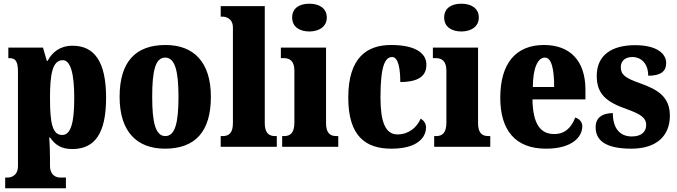

<svg xmlns="http://www.w3.org/2000/svg" viewBox="-20 -793 3659 1037"><path d="M8 224H336V166H304C289 166 250 158 250 102V60C250 19 248 -18 246 -50H251C277 -11 311 12 370 12C492 12 553 -72 553 -265C553 -460 490 -546 372 -546C304 -546 262 -511 237 -464H233L212 -536H25V-479H29C58 -479 77 -470 77 -407V104C77 159 36 166 21 166H8ZM316 -64C263 -64 250 -127 250 -265C250 -391 263 -468 319 -468C362 -468 381 -393 381 -263C381 -128 362 -64 316 -64Z M871 10C1034 10 1119 -82 1119 -270C1119 -458 1026 -550 874 -550C711 -550 626 -458 626 -270C626 -82 719 10 871 10ZM873 -58C820 -58 802 -131 802 -270C802 -410 819 -482 872 -482C925 -482 944 -410 944 -270C944 -131 926 -58 873 -58Z M1172 0H1475V-58H1466C1434 -58 1410 -73 1410 -128V-760H1172V-703H1183C1196 -703 1238 -696 1238 -644V-128C1238 -73 1215 -58 1183 -58H1172Z M1651 -623C1702 -623 1745 -648 1745 -698C1745 -750 1702 -773 1651 -773C1598 -773 1558 -750 1558 -698C1558 -648 1598 -623 1651 -623ZM1504 0H1807V-58H1797C1764 -58 1741 -73 1741 -128V-536H1497V-479H1514C1545 -479 1570 -463 1570 -412V-131C1570 -74 1547 -58 1514 -58H1504Z M2094 10C2239 10 2281 -54 2281 -105C2281 -125 2270 -142 2252 -152C2231 -104 2187 -67 2127 -67C2061 -67 2035 -135 2035 -267C2035 -435 2059 -485 2098 -485C2131 -485 2142 -422 2142 -350C2265 -350 2283 -402 2283 -444C2283 -498 2236 -550 2092 -550C1963 -550 1861 -483 1861 -266C1861 -58 1954 10 2094 10Z M2472 -623C2523 -623 2566 -648 2566 -698C2566 -750 2523 -773 2472 -773C2419 -773 2379 -750 2379 -698C2379 -648 2419 -623 2472 -623ZM2325 0H2628V-58H2618C2585 -58 2562 -73 2562 -128V-536H2318V-479H2335C2366 -479 2391 -463 2391 -412V-131C2391 -74 2368 -58 2335 -58H2325Z M2929 10C3071 10 3125 -54 3125 -111C3125 -135 3108 -152 3087 -158C3067 -107 3034 -69 2973 -69C2897 -69 2858 -126 2856 -256H3142V-308C3142 -467 3057 -550 2918 -550C2768 -550 2682 -453 2682 -265C2682 -91 2762 10 2929 10ZM2973 -323H2858C2858 -426 2885 -482 2923 -482C2958 -482 2973 -423 2973 -323Z M3390 10C3528 10 3598 -61 3598 -168C3598 -270 3533 -309 3438 -343C3355 -372 3333 -390 3333 -431C3333 -466 3359 -485 3395 -485C3443 -485 3481 -450 3481 -384C3548 -384 3578 -407 3578 -453C3578 -501 3531 -549 3410 -549C3285 -549 3203 -496 3203 -383C3203 -284 3256 -242 3364 -204C3436 -178 3470 -159 3470 -118C3470 -85 3449 -56 3392 -56C3333 -56 3290 -94 3290 -182C3239 -182 3197 -162 3197 -106C3197 -41 3241 10 3390 10Z"/></svg>

Font: Noto Serif Georgian Condensed Black
Style: Regular
Weight: 900
Width: 3
Designer: Monotype Design Team, Akaki Razmadze
Foundry: Google LLC
Version: Version 2.003